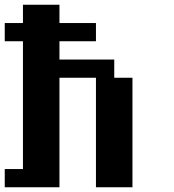

<svg xmlns="http://www.w3.org/2000/svg" viewBox="-20 -789 732 809"><path d="M0 0V-76.7H76.7V-615.2H0V-691.9H76.7V-769H230.5V-691.9H384.3V-615.2H230.5V-538.1H461.4V-461.4H538.1V0H384.3V-461.4H230.5V0Z"/></svg>

Font: Good Old DOS
Style: Regular
Weight: 400
Designer: Vasily Draigo
Foundry: Vasily Draigo
Version: 1.0